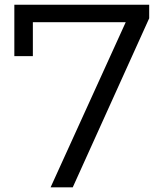

<svg xmlns="http://www.w3.org/2000/svg" viewBox="-20 -798 707 818"><path d="M615.6 -720 290 0H195.6L515.6 -703.3H120V-558.9H41.1V-777.8H615.6Z"/></svg>

Font: Paperlogy 4 Regular
Style: Regular
Weight: 400
Designer: redesigned by Lee Juim, glyphs from Gmarket Sans & Montserrat
Foundry: PT&
Version: Version 1.001